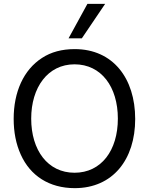

<svg xmlns="http://www.w3.org/2000/svg" viewBox="-20 -970 775 997"><path d="M405 -771 526 -950H434L336 -771ZM368 7C566 7 682 -142 682 -352C682 -564 566 -715 368 -715C302 -715 245 -700 198 -669C102 -607 51 -492 51 -353C51 -284 63 -222 88 -167C137 -58 235 7 368 7ZM367 -73C228 -73 142 -190 142 -354C142 -516 228 -636 367 -636C506 -636 592 -519 592 -354C592 -189 506 -73 367 -73Z"/></svg>

Font: Be Vietnam
Style: Regular
Weight: 400
Designer: Gabriel Lam
Foundry: TypeRant
Version: Version 4.000